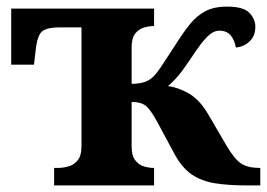

<svg xmlns="http://www.w3.org/2000/svg" viewBox="-20 -562 809 582"><path d="M144 0V-53H156Q171 -53 187.5 -57.5Q204 -62 215.5 -76Q227 -90 227 -118V-479H158Q124 -479 108.5 -467.5Q93 -456 88 -409L83 -366H14V-536H447V-483H445Q432 -483 416.5 -478.5Q401 -474 390 -460.5Q379 -447 379 -418V-308Q403 -308 418.5 -313.5Q434 -319 445 -330Q457 -342 472.5 -366Q488 -390 513 -428Q535 -463 555.5 -488.5Q576 -514 602.5 -528Q629 -542 668 -542Q718 -542 736 -523Q754 -504 754 -481Q754 -453 736.5 -436.5Q719 -420 695 -418Q691 -441 679 -455Q667 -469 645 -469Q627 -469 609 -451.5Q591 -434 564 -393Q539 -355 522.5 -335Q506 -315 489 -301Q521 -297 553.5 -278Q586 -259 612 -214L667 -120Q691 -79 711.5 -66Q732 -53 766 -53H769V0H727Q672 0 631.5 -6.5Q591 -13 561.5 -33Q532 -53 509 -95L458 -190Q436 -231 421 -242Q406 -253 379 -253V-118Q379 -90 390 -76Q401 -62 416.5 -57.5Q432 -53 445 -53H447V0Z"/></svg>

Font: NotoSerif-Bold
Style: Regular
Weight: 700
Designer: Monotype Design Team
Foundry: Monotype Imaging Inc.
Version: Version 2.007; ttfautohint (v1.8) -l 8 -r 50 -G 200 -x 14 -D